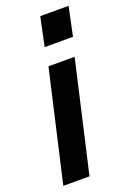

<svg xmlns="http://www.w3.org/2000/svg" viewBox="-141 -780 572 834"><g transform="rotate(-20 145.0 -363.5)"><path d="M1 0 118 -510H239L122 0ZM131 -594 159 -727H290L262 -594Z"/></g></svg>

Font: Instrument Sans SemiCondensed SemiBold Italic
Style: Regular
Weight: 600
Width: 4
Italic angle: -13°
Designer: Rodrigo Fuenzalida
Foundry: fragTYPE
Version: Version 1.000; ttfautohint (v1.8.4.7-5d5b);gftools[0.9.28]